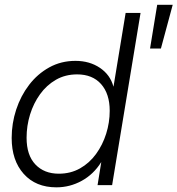

<svg xmlns="http://www.w3.org/2000/svg" viewBox="-20 -782 749 811"><path d="M218.3 9.3Q130.9 9.3 80.1 -47.6Q29.3 -104.5 29.3 -199.2Q29.3 -260.7 48.3 -318.8Q67.4 -377 102.8 -423.3Q138.2 -469.7 188 -497.3Q237.8 -524.9 298.8 -524.9Q358.4 -524.9 402.1 -495.4Q445.8 -465.8 459 -416.5H459.5L510.7 -727.5H573.7L453.6 0H392.1L407.7 -96.7H407.2Q375 -45.4 325 -18.1Q274.9 9.3 218.3 9.3ZM228.5 -48.3Q278.3 -48.3 318.1 -70.8Q357.9 -93.3 385.7 -131.6Q413.6 -169.9 428.5 -217.3Q443.4 -264.6 443.4 -314Q443.4 -385.7 407 -426.8Q370.6 -467.8 305.7 -467.8Q255.9 -467.8 216.3 -445.1Q176.8 -422.4 149.2 -384Q121.6 -345.7 106.9 -298.1Q92.3 -250.5 92.3 -200.2Q92.3 -126.5 129.4 -87.4Q166.5 -48.3 228.5 -48.3ZM613.8 -577.1 644 -761.7H709.5L659.7 -577.1Z"/></svg>

Font: Inter Display Light
Style: Italic
Weight: 300
Italic angle: -9.39999°
Designer: Rasmus Andersson
Foundry: rsms
Version: Version 4.000;git-a52131595